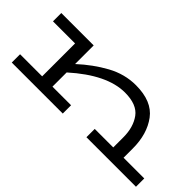

<svg xmlns="http://www.w3.org/2000/svg" viewBox="-14 -887 1291 1291"><g transform="rotate(45 631.5 -241.5)"><path d="M1253 -79V0H782V-79H958V-175Q958 -271 912.5 -333.5Q867 -396 753 -396Q583 -396 380 -214V-79H557V0H72V-79H282V-392H72V-471H380V-294Q469 -376 566.5 -429.5Q664 -483 770 -483Q923 -483 989.5 -393.5Q1056 -304 1056 -167V-79Z"/></g></svg>

Font: BioRhyme Expanded
Style: Regular
Weight: 400
Width: 7
Designer: Aoife Mooney
Foundry: Aoife Mooney Type
Version: Version 1.000